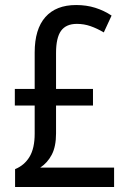

<svg xmlns="http://www.w3.org/2000/svg" viewBox="-20 -744 512 764"><path d="M283 -724Q324 -724 359 -713Q394 -702 424 -682L393 -615Q366 -631 340 -640Q314 -649 286 -649Q243 -649 223 -621.5Q203 -594 203 -533V-390H350V-324H203V-213Q203 -161 186 -128.5Q169 -96 140 -77H434V0H40V-71Q77 -86 97.5 -120Q118 -154 118 -212V-324H39V-390H118V-535Q118 -628 160.5 -676Q203 -724 283 -724Z"/></svg>

Font: Noto Sans Gurmukhi Condensed
Style: Regular
Weight: 400
Width: 3
Designer: Jelle Bosma - Monotype Design Team
Foundry: Monotype Imaging Inc.
Version: Version 2.004; ttfautohint (v1.8.4.7-5d5b)